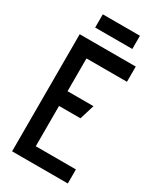

<svg xmlns="http://www.w3.org/2000/svg" viewBox="-212 -922 833 994"><g transform="rotate(30 204.5 -424.5)"><path d="M315 -849H93V-770H315ZM41 0H374V-84H134V-325H262L289 -413H134V-609H376V-700H41Z"/></g></svg>

Font: Advent Pro SemiBold
Style: Regular
Weight: 600
Designer: VivaRado, Andreas Kalpakidis
Foundry: VivaRado, Andreas Kalpakidis
Version: Version 3.000